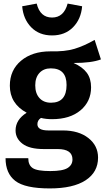

<svg xmlns="http://www.w3.org/2000/svg" viewBox="-20 -833 584 1073"><path d="M104 -798 185 -813Q204 -735 271 -735Q337 -735 358 -813L439 -798Q433 -726 388 -680.5Q343 -635 271 -635Q199 -635 154.5 -680.5Q110 -726 104 -798ZM509 -610 544 -501Q492 -481 391 -481Q441 -459 465 -426.5Q489 -394 489 -345Q489 -266 430 -216.5Q371 -167 271 -167Q236 -167 209 -174Q189 -161 189 -139Q189 -104 250 -104H331Q420 -104 474 -61.5Q528 -19 528 48Q528 129 458.5 174.5Q389 220 258 220Q120 220 65.5 178Q11 136 11 51H138Q138 90 163 106.5Q188 123 261 123Q330 123 357.5 106Q385 89 385 58Q385 0 302 0H224Q145 0 106 -29.5Q67 -59 67 -104Q67 -164 129 -203Q35 -254 35 -354Q35 -441 97.5 -493.5Q160 -546 261 -546Q343 -544 396 -560Q449 -576 509 -610ZM264 -451Q224 -451 200.5 -425.5Q177 -400 177 -356Q177 -311 200.5 -285Q224 -259 265 -259Q352 -259 352 -358Q352 -451 264 -451Z"/></svg>

Font: Fira Sans SemiBold
Style: Regular
Weight: 600
Designer: bBox Type GmbH & Carrois Corporate GbR & Edenspiekermann AG
Foundry: bBox Type GmbH & Carrois Corporate GbR & Edenspiekermann AG
Version: Version 4.301;PS 004.301;hotconv 1.0.88;makeotf.lib2.5.64775